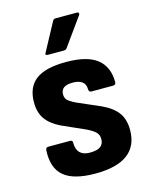

<svg xmlns="http://www.w3.org/2000/svg" viewBox="-110 -778 674 860"><g transform="rotate(-15 227.5 -348.0)"><path d="M225 11Q124 11 79 -27.5Q34 -66 39 -148Q40 -160 52 -160H153Q165 -160 164 -148Q164 -117 179.5 -101.5Q195 -86 225 -86Q259 -86 274.5 -97.5Q290 -109 290 -132Q290 -151 278.5 -163Q267 -175 239 -189L129 -238Q84 -260 62.5 -290.5Q41 -321 41 -368Q41 -438 85.5 -472Q130 -506 226 -506Q324 -506 370 -469.5Q416 -433 416 -362Q416 -349 402 -349H302Q290 -349 290 -365Q290 -386 275 -397.5Q260 -409 231 -409Q203 -409 189.5 -399Q176 -389 176 -369Q176 -352 186 -342Q196 -332 223 -319L331 -272Q380 -249 402.5 -218Q425 -187 425 -138Q425 -64 375 -26.5Q325 11 225 11ZM156 -558Q142 -558 149 -570L218 -698Q222 -707 232 -707H332Q337 -707 339 -702.5Q341 -698 337 -693L245 -565Q241 -558 230 -558Z"/></g></svg>

Font: Sofia Sans Semi Condensed ExtraBold
Style: Regular
Weight: 800
Designer: Botio Nikoltchev, Ani Petrova
Foundry: lettersoup
Version: Version 4.100